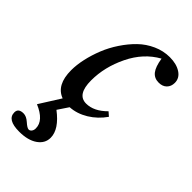

<svg xmlns="http://www.w3.org/2000/svg" viewBox="-218 -492 787 787"><g transform="rotate(45 176.0 -98.5)"><path d="M56.2 228Q-13.7 228 -13.7 186Q-13.7 162.1 16.1 162.1Q32.7 162.1 50.3 177.7Q68.8 194.3 77.6 194.3Q84.5 194.3 89.8 187.7Q95.2 181.2 95.2 169.9Q95.2 125 28.3 96.7L85.9 5.4Q28.8 -15.6 28.8 -101.1Q28.8 -131.8 36.6 -167.2Q44.4 -202.6 58.8 -238.8Q73.2 -274.9 95.5 -308.3Q117.7 -341.8 144.3 -367.7Q170.9 -393.6 205.6 -409.2Q240.2 -424.8 277.3 -424.8Q316.4 -424.8 341.3 -408.4Q366.2 -392.1 366.2 -364.7Q366.2 -344.2 353.5 -331.3Q340.8 -318.4 318.4 -318.4Q293 -318.4 278.3 -336.7Q263.7 -355 257.3 -396.5Q190.4 -359.4 153.3 -283.2Q116.2 -207 116.2 -129.4Q116.2 -47.4 168.9 -47.4Q213.9 -47.4 256.3 -90.3L273.4 -75.2Q247.1 -37.6 209.5 -14.6Q171.9 8.3 131.8 10.7L101.1 56.6Q165.5 105.5 165.5 154.3Q165.5 187 136 207.5Q106.4 228 56.2 228Z"/></g></svg>

Font: Elstob 18pt Medium
Style: Italic
Weight: 500
Italic angle: -20°
Designer: Peter S. Baker
Version: Version 1.015